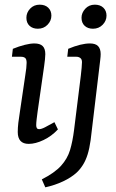

<svg xmlns="http://www.w3.org/2000/svg" viewBox="-20 -609 498 822"><path d="M103 7Q56 7 56 -44Q56 -62 58.5 -83.5Q61 -105 65 -129L88 -285Q91 -303 92.5 -317Q94 -331 94 -340Q94 -356 87.5 -361Q81 -366 70 -366H31L35 -400Q62 -411 86 -417Q110 -423 127 -423Q151 -423 162.5 -412Q174 -401 174 -377Q174 -368 172.5 -354.5Q171 -341 169 -326L141 -131Q139 -116 137 -99.5Q135 -83 135 -73Q135 -56 147 -56Q157 -56 172.5 -64Q188 -72 213 -86L228 -55Q201 -26 166.5 -9.5Q132 7 103 7ZM142 -486Q120 -486 106.5 -498.5Q93 -511 93 -533Q93 -555 109 -572Q125 -589 150 -589Q173 -589 186.5 -576Q200 -563 200 -542Q200 -520 183.5 -503Q167 -486 142 -486ZM174 193 159 159Q214 131 241.5 100.5Q269 70 280 33Q291 -4 297 -52L326 -285Q328 -302 329.5 -318.5Q331 -335 331 -343Q331 -355 324 -360.5Q317 -366 307 -366H268L272 -400Q327 -423 365 -423Q389 -423 400 -411.5Q411 -400 411 -377Q411 -368 409 -351.5Q407 -335 405 -318L368 -9Q363 27 355 52.5Q347 78 335 97Q323 116 308 130Q285 151 250 167.5Q215 184 174 193ZM378 -486Q356 -486 342.5 -498.5Q329 -511 329 -533Q329 -554 345 -571.5Q361 -589 386 -589Q409 -589 422.5 -576Q436 -563 436 -542Q436 -520 419.5 -503Q403 -486 378 -486Z"/></svg>

Font: Rasa
Style: Italic
Weight: 400
Italic angle: -7.10001°
Designer: Anna Giedrys (Yrsa+Rasa design), David Brezina (Yrsa art-direction, Rasa art-direction, design)
Foundry: Rosetta Type Foundry
Version: Version 2.004